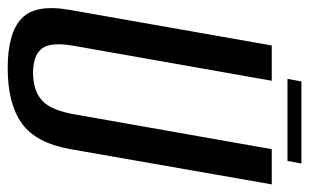

<svg xmlns="http://www.w3.org/2000/svg" viewBox="-171 -621 796 494"><g transform="rotate(90 227.0 -374.0)"><path d="M155.3 4.2Q246.5 4.2 297 -31.8Q347.5 -67.7 363.5 -155.7L454.4 -675.2H363.8L274.3 -168.3Q263.9 -107.2 238.5 -84.2Q213.1 -61.1 167.4 -61.1Q121.9 -61.1 104.6 -84.2Q87.2 -107.2 98.3 -168.3L187.8 -675.2H97L5.5 -155.7Q-10.2 -67.7 27.3 -31.8Q64.9 4.2 155.3 4.2ZM182.9 -715.7H394.1L400.7 -751.5H189.5Z"/></g></svg>

Font: Anybody Thin Condensed
Style: Italic
Weight: 100
Width: 3
Italic angle: -10°
Version: Version 1.113;gftools[0.9.25]